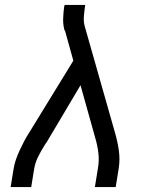

<svg xmlns="http://www.w3.org/2000/svg" viewBox="-20 -755 640 775"><path d="M23 0 35 -74Q38 -93 44.5 -111.5Q51 -130 59.5 -148.5Q68 -167 77.5 -185Q87 -203 98 -220L276 -510L243 -629Q242 -630 241.5 -631Q241 -632 240.5 -633.5Q240 -635 240 -635Q240 -635 239 -638Q234 -659 235 -682Q236 -705 239 -728L241 -735H324L323 -728Q320 -708 318.5 -687.5Q317 -667 322 -649L444 -220Q454 -186 459.5 -149Q465 -112 459 -74L447 0H363L375 -74Q381 -106 377 -138Q373 -170 364 -200L305 -411L169 -182Q167 -179 164 -175Q161 -171 159 -167Q159 -167 159 -167Q159 -167 159 -167Q145 -145 133.5 -121.5Q122 -98 118 -74L106 0Z"/></svg>

Font: Iosevka Curly Extended Oblique
Style: Regular
Weight: 400
Width: 7
Italic angle: -9°
Monospace: yes
Designer: Belleve Invis
Foundry: Belleve Invis
Version: Version 11.1.0; ttfautohint (v1.8.3)